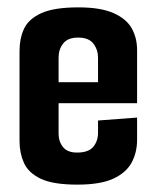

<svg xmlns="http://www.w3.org/2000/svg" viewBox="-20 -496 425 521"><path d="M190 5Q124 5 90.5 -11Q57 -27 45 -54Q33 -81 33 -113V-358Q33 -391 45 -417.5Q57 -444 91.5 -460Q126 -476 193 -476Q253 -476 288 -460.5Q323 -445 337.5 -419Q352 -393 352 -360V-266L246 -259V-340Q246 -361 233.5 -377.5Q221 -394 192 -394Q164 -394 151.5 -378Q139 -362 139 -340V-133Q139 -112 151 -97Q163 -82 189 -82Q220 -82 233 -97.5Q246 -113 246 -136V-169L352 -177V-117Q352 -82 337 -54.5Q322 -27 287 -11Q252 5 190 5ZM45 -216V-273H352V-216Z"/></svg>

Font: Smooch Sans
Style: Bold
Weight: 700
Designer: Robert E. Leuschke
Foundry: Robert E. Leuschke
Version: Version 1.010